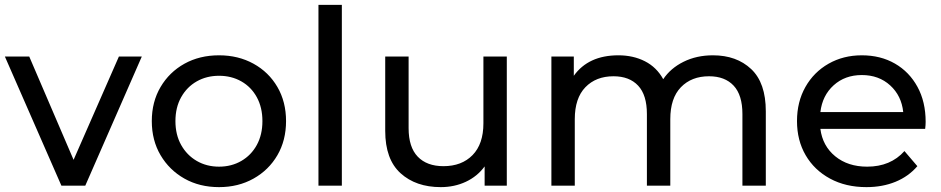

<svg xmlns="http://www.w3.org/2000/svg" viewBox="-22 -762 3861 788"><path d="M230 0 -2 -530H98L280 -106L466 -530H560L328 0Z M877 6Q797 6 735 -29Q673 -64 637 -125Q601 -186 601 -265Q601 -344 637 -405Q673 -466 735 -500.5Q797 -535 877 -535Q956 -535 1018.5 -500.5Q1081 -466 1116.5 -405Q1152 -344 1152 -265Q1152 -186 1116.5 -125Q1081 -64 1018.5 -29Q956 6 877 6ZM877 -78Q928 -78 968.5 -101.5Q1009 -125 1032 -167Q1055 -209 1055 -265Q1055 -321 1032 -363Q1009 -405 968.5 -428Q928 -451 877 -451Q826 -451 785.5 -428Q745 -405 721.5 -363Q698 -321 698 -265Q698 -209 721.5 -167Q745 -125 785.5 -101.5Q826 -78 877 -78Z M1285 0V-742H1381V0Z M1787 6Q1685 6 1622 -51Q1559 -108 1559 -225V-530H1655V-236Q1655 -158 1692.5 -119Q1730 -80 1798 -80Q1873 -80 1917.5 -125.5Q1962 -171 1962 -256V-530H2058V0H1967V-79Q1937 -38 1890 -16Q1843 6 1787 6Z M2241 0V-530H2333V-451Q2393 -535 2516 -535Q2577 -535 2625 -510.5Q2673 -486 2700 -437Q2730 -482 2783.5 -508.5Q2837 -535 2904 -535Q3001 -535 3061 -478.5Q3121 -422 3121 -305V0H3025V-294Q3025 -372 2989 -410.5Q2953 -449 2888 -449Q2816 -449 2772.5 -404Q2729 -359 2729 -273V0H2633V-294Q2633 -372 2597 -410.5Q2561 -449 2496 -449Q2424 -449 2380.5 -404Q2337 -359 2337 -273V0Z M3534 6Q3449 6 3384.5 -29Q3320 -64 3284.5 -125Q3249 -186 3249 -265Q3249 -344 3283.5 -405Q3318 -466 3378.5 -500.5Q3439 -535 3515 -535Q3592 -535 3651 -501Q3710 -467 3743.5 -405.5Q3777 -344 3777 -262Q3777 -256 3776.5 -248Q3776 -240 3775 -233H3345Q3354 -163 3406 -120.5Q3458 -78 3537 -78Q3633 -78 3690 -142L3743 -80Q3707 -38 3653.5 -16Q3600 6 3534 6ZM3345 -302H3685Q3678 -369 3631.5 -411.5Q3585 -454 3515 -454Q3446 -454 3399.5 -412Q3353 -370 3345 -302Z"/></svg>

Font: Montserrat Medium
Style: Regular
Weight: 500
Designer: Julieta Ulanovsky
Foundry: Julieta Ulanovsky
Version: Version 9.000; ttfautohint (v1.8.4.7-5d5b)